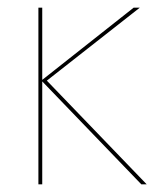

<svg xmlns="http://www.w3.org/2000/svg" viewBox="-20 -480 412 500"><path d="M80 -460H90V-272L328 -460H344L102 -270L362 0H348L90 -268V0H80Z"/></svg>

Font: Jost* Hairline
Style: Regular
Weight: 100
Version: Version 3.7